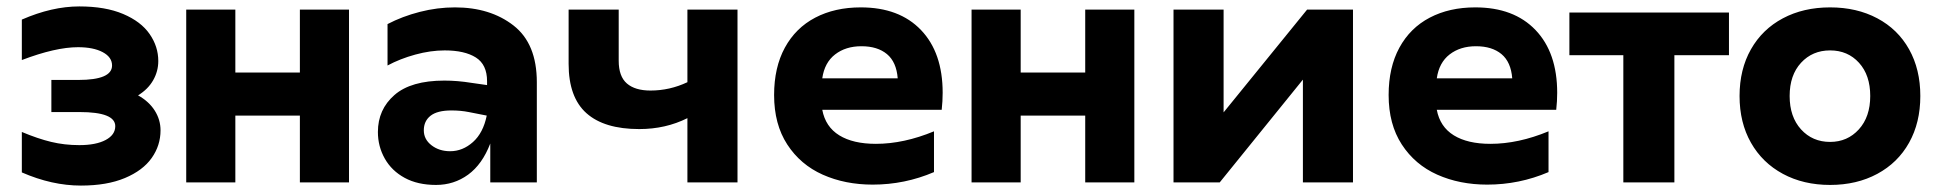

<svg xmlns="http://www.w3.org/2000/svg" viewBox="-20 -568 6041 598"><path d="M48 -31V-157Q98 -136 139.5 -126Q181 -116 227 -116Q279 -116 309 -132Q339 -148 339 -175Q339 -219 228 -219H140V-319H224Q329 -319 329 -364Q329 -390 300 -405.5Q271 -421 223 -421Q153 -421 48 -381V-507Q142 -548 227 -548Q308 -548 363.5 -524.5Q419 -501 446 -462Q473 -423 473 -378Q473 -346 457 -318Q441 -290 410 -271Q444 -252 462 -223.5Q480 -195 480 -162Q480 -115 452.5 -76Q425 -37 369 -13.5Q313 10 232 10Q142 10 48 -31Z M560 -538H713V-342H914V-538H1067V0H914V-208H713V0H560Z M1507 -121Q1482 -56 1438 -24Q1394 8 1338 8Q1281 8 1240.5 -14Q1200 -36 1178.5 -74Q1157 -112 1157 -157Q1157 -227 1208.5 -272Q1260 -317 1364 -317Q1405 -317 1448 -310L1497 -303V-315Q1497 -367 1462 -389Q1427 -411 1365 -411Q1321 -411 1273.5 -398Q1226 -385 1187 -364V-493Q1233 -517 1287.5 -531Q1342 -545 1397 -545Q1507 -545 1579.5 -488.5Q1652 -432 1652 -312V0H1507ZM1382 -97Q1421 -97 1453 -125.5Q1485 -154 1496 -208L1440 -219Q1415 -224 1386 -224Q1342 -224 1321 -207.5Q1300 -191 1300 -162Q1300 -134 1324 -115.5Q1348 -97 1382 -97Z M2121 -200Q2053 -166 1971 -166Q1862 -166 1806.5 -215.5Q1751 -265 1751 -369V-538H1907V-379Q1907 -330 1932.5 -308Q1958 -286 2006 -286Q2066 -286 2121 -312V-538H2277V0H2121Z M2391 -272Q2391 -358 2424.5 -419.5Q2458 -481 2519 -513Q2580 -545 2661 -545Q2781 -545 2848.5 -474.5Q2916 -404 2916 -279Q2916 -253 2913 -226H2541Q2551 -173 2594 -146.5Q2637 -120 2708 -120Q2795 -120 2889 -159V-32Q2798 7 2698 7Q2612 7 2542.5 -24Q2473 -55 2432 -118Q2391 -181 2391 -272ZM2663 -424Q2614 -424 2581 -398.5Q2548 -373 2541 -324H2776Q2772 -375 2742.5 -399.5Q2713 -424 2663 -424Z M3006 -538H3159V-342H3360V-538H3513V0H3360V-208H3159V0H3006Z M3635 -538H3791V-218L4051 -538H4194V0H4038V-320L3779 0H3635Z M4305 -272Q4305 -358 4338.5 -419.5Q4372 -481 4433 -513Q4494 -545 4575 -545Q4695 -545 4762.5 -474.5Q4830 -404 4830 -279Q4830 -253 4827 -226H4455Q4465 -173 4508 -146.5Q4551 -120 4622 -120Q4709 -120 4803 -159V-32Q4712 7 4612 7Q4526 7 4456.5 -24Q4387 -55 4346 -118Q4305 -181 4305 -272ZM4577 -424Q4528 -424 4495 -398.5Q4462 -373 4455 -324H4690Q4686 -375 4656.5 -399.5Q4627 -424 4577 -424Z M5036 -396H4868V-529H5365V-396H5195V0H5036Z M5398 -269Q5398 -352 5433.5 -414.5Q5469 -477 5533 -511Q5597 -545 5680 -545Q5763 -545 5827 -511Q5891 -477 5926 -414.5Q5961 -352 5961 -269Q5961 -186 5926 -123.5Q5891 -61 5827 -26.5Q5763 8 5680 8Q5597 8 5533 -26.5Q5469 -61 5433.5 -123.5Q5398 -186 5398 -269ZM5805 -269Q5805 -334 5770 -372.5Q5735 -411 5680 -411Q5625 -411 5589.5 -372.5Q5554 -334 5554 -269Q5554 -204 5589.5 -165Q5625 -126 5680 -126Q5734 -126 5769.5 -165Q5805 -204 5805 -269Z"/></svg>

Font: Chess Sans
Style: Bold
Weight: 700
Designer: Wolf Bōese
Foundry: Wolf Bōese
Version: Version 7.223